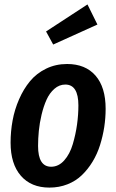

<svg xmlns="http://www.w3.org/2000/svg" viewBox="-20 -832 525 867"><path d="M375 -812 419.9 -721.2 220.2 -630.9 188 -689.9ZM203.1 15.1Q120.6 15.1 74.2 -38.3Q27.8 -91.8 27.8 -188Q27.8 -238.8 36.9 -288.1Q45.9 -337.4 66.2 -383.8Q86.4 -430.2 115.5 -465.3Q144.5 -500.5 187.7 -521.7Q231 -543 283.2 -543Q365.7 -543 411.4 -490.5Q457 -438 457 -340.8Q457 -299.3 450.7 -258.1Q444.3 -216.8 431.6 -176.5Q418.9 -136.2 397.9 -101.8Q377 -67.4 349.6 -41Q322.3 -14.6 284.7 0.2Q247.1 15.1 203.1 15.1ZM210.9 -79.1Q244.6 -79.1 270 -107.7Q295.4 -136.2 308.6 -180.9Q321.8 -225.6 327.9 -269.8Q334 -314 334 -356Q334 -450.2 274.9 -450.2Q247.6 -450.2 225.6 -430.9Q203.6 -411.6 190.2 -381.8Q176.8 -352.1 167.7 -314Q158.7 -275.9 155.3 -240.7Q151.9 -205.6 151.9 -172.9Q151.9 -79.1 210.9 -79.1Z"/></svg>

Font: Fira Sans Compressed Medium
Style: Italic
Weight: 500
Width: 3
Italic angle: -8°
Designer: Carrois Corporate & Edenspiekermann AG
Foundry: Carrois Corporate GbR & Edenspiekermann AG
Version: Version 4.203;PS 004.203;hotconv 1.0.88;makeotf.lib2.5.64775